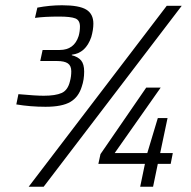

<svg xmlns="http://www.w3.org/2000/svg" viewBox="-20 -710 726 730"><path d="M42 -313 50 -352Q116 -346 146 -346Q191 -346 214.5 -356.5Q238 -367 246 -401Q251 -419 251 -439Q251 -460 238 -469Q225 -478 197 -478H133L142 -520H207Q262 -520 279 -573Q284 -591 284 -609Q284 -633 266.5 -640Q249 -647 204 -647Q149 -647 113 -642L122 -681Q169 -690 216 -690Q281 -690 308 -673.5Q335 -657 335 -620Q335 -597 327 -569Q306 -508 253 -502V-500Q277 -494 288.5 -480Q300 -466 300 -438Q300 -407 291 -381Q279 -341 247.5 -322.5Q216 -304 153 -304Q96 -304 42 -313ZM89 0 614 -688H671L146 0ZM513 0 531 -87H354L362 -124L536 -377H591L416 -128H540L580 -261H617L589 -128H637L629 -87H580L562 0Z"/></svg>

Font: Saira Semi Condensed Light
Style: Italic
Weight: 300
Width: 4
Italic angle: -12°
Designer: Hector Gatti with collaboration of the Omnibus-Type team
Foundry: Omnibus-Type
Version: Version 1.001; ttfautohint (v1.8)